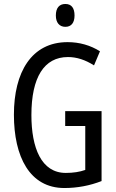

<svg xmlns="http://www.w3.org/2000/svg" viewBox="-20 -936 585 966"><path d="M309 -916C278 -916 261 -896 261 -858C261 -822 279 -801 309 -801C339 -801 355 -822 355 -858C355 -895 340 -916 309 -916ZM308 -377V-302H409V-81C381 -71 348 -66 311 -66C188 -66 138 -192 138 -357C138 -547 202 -649 322 -649C366 -649 409 -635 453 -607L483 -678C435 -708 380 -724 320 -724C138 -724 50 -572 50 -359C50 -148 129 10 304 10C369 10 432 -2 491 -25V-377Z"/></svg>

Font: Noto Sans Lao Looped ExtraCondensed
Style: Regular
Weight: 400
Width: 2
Designer: Mark Frömberg, Ben Mitchell
Foundry: The Fontpad Ltd
Version: Version 1.003